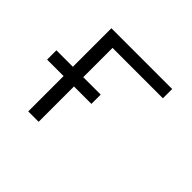

<svg xmlns="http://www.w3.org/2000/svg" viewBox="-124 -684 849 849"><g transform="rotate(45 300.0 -260.0)"><path d="M137 0V-221H34V-279H137V-520H517V-462H202V-279H311V-221H202V0Z"/></g></svg>

Font: Iosevka Custom Light Extended
Style: Regular
Weight: 300
Width: 7
Monospace: yes
Designer: Belleve Invis
Foundry: Belleve Invis
Version: Version 11.2.4; ttfautohint (v1.8.4)